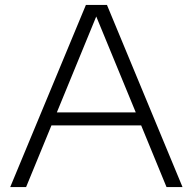

<svg xmlns="http://www.w3.org/2000/svg" viewBox="-20 -760 784 780"><path d="M21.5 0 329 -740H414.5L721.5 0H656.5L553.5 -250.5H189L86 0ZM211 -303.5H531.5L371 -693Z"/></svg>

Font: Encode Sans Exp Lt
Style: Regular
Weight: 300
Width: 7
Designer: Multiple Designers
Foundry: Impallari Type
Version: Version 3.002; ttfautohint (v1.8.3) -l 8 -r 50 -G 200 -x 14 